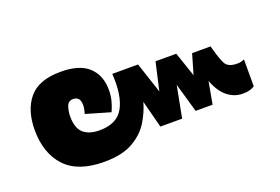

<svg xmlns="http://www.w3.org/2000/svg" viewBox="-61 -611 1040 713"><g transform="rotate(-20 459.0 -255.0)"><path d="M251 -70Q148 -70 98 -123.5Q48 -177 48 -269Q48 -347 86.5 -393.5Q125 -440 212 -440Q287 -440 322.5 -406.5Q358 -373 358 -316Q358 -293 353 -273.5Q348 -254 339 -234L243 -262Q245 -269 247 -278Q249 -287 249 -295Q249 -329 221 -329Q202 -329 195.5 -310.5Q189 -292 189 -272Q189 -225 211.5 -205.5Q234 -186 275 -186Q344 -186 370 -233.5Q396 -281 390 -367H492L532 -246L557 -356H639L672 -259L695 -338H768L773 -320Q782 -287 792.5 -265.5Q803 -244 840 -244Q850 -244 856.5 -246Q863 -248 868 -250V-144Q859 -138 848 -135Q837 -132 821 -132Q788 -132 761 -153.5Q734 -175 717 -220L701 -132H634L601 -247L577 -122H491L463 -230Q453 -193 430.5 -156Q408 -119 365 -94.5Q322 -70 251 -70Z"/></g></svg>

Font: Noto Sans Thai UI ExtBd
Style: Regular
Weight: 800
Designer: Monotype Design Team
Foundry: Monotype Imaging Inc.
Version: Version 2.000